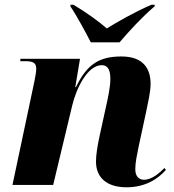

<svg xmlns="http://www.w3.org/2000/svg" viewBox="-20 -786 740 816"><path d="M366 -606H488C529 -654 583 -713 637 -759L638 -766H624C554 -736 475 -691 434 -665C403 -692 354 -729 292 -766H280L279 -759C303 -725 346 -645 366 -606ZM518 10C599 10 653 -27 685 -64L679 -72C661 -54 627 -22 592 -22C569 -22 555 -38 555 -67C555 -96 562 -126 569 -162L602 -315C609 -350 620 -395 620 -430C620 -493 590 -546 496 -546C403 -546 350 -514 303 -416H300L320 -536H67L66 -526H88C126 -526 134 -515 134 -493C134 -481 130 -460 127 -444L33 0H206L287 -338C304 -410 352 -509 412 -509C445 -509 449 -477 449 -449C449 -415 437 -361 431 -335L403 -207C393 -160 388 -126 388 -99C388 -32 433 10 518 10Z"/></svg>

Font: Noto Serif Display ExtraBold
Style: Italic
Weight: 800
Italic angle: -12°
Designer: Monotype Design Team
Foundry: Monotype Imaging Inc.
Version: Version 2.009